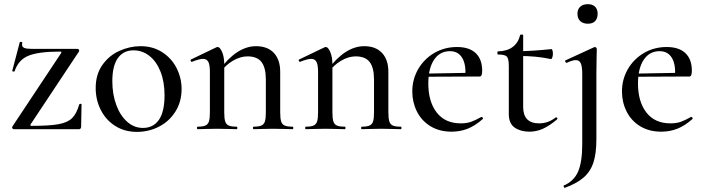

<svg xmlns="http://www.w3.org/2000/svg" viewBox="-20 -621 3386 923"><path d="M269 -373Q165 -373 116.5 -353Q68 -333 50 -278Q50 -277 46 -277Q38 -277 39 -281L75 -418Q76 -420 82 -419.5Q88 -419 87 -417Q86 -413 86 -407Q86 -395 97 -390.5Q108 -386 135 -386H352Q357 -386 359.5 -382Q362 -378 360 -374L127 -23Q123 -16 132 -16Q218 -16 261.5 -24Q305 -32 326.5 -53Q348 -74 361 -119Q362 -122 367 -122Q372 -122 372 -119L370 -11Q370 -7 367.5 -3.5Q365 0 361 0H46Q42 0 39.5 -4Q37 -8 39 -12L274 -366Q278 -373 269 -373Z M440 -198Q440 -263 472 -308.5Q504 -354 554 -376.5Q604 -399 656 -399Q715 -399 760 -370Q805 -341 829 -293.5Q853 -246 853 -193Q853 -132 823.5 -85Q794 -38 745 -12.5Q696 13 638 13Q579 13 534 -15.5Q489 -44 464.5 -92.5Q440 -141 440 -198ZM771 -163Q771 -228 751.5 -277Q732 -326 698 -352.5Q664 -379 622 -379Q573 -379 546.5 -341.5Q520 -304 520 -231Q520 -168 539 -116.5Q558 -65 591.5 -35.5Q625 -6 667 -6Q717 -6 744 -45Q771 -84 771 -163Z M1199 -12Q1224 -12 1236.5 -17.5Q1249 -23 1253.5 -37.5Q1258 -52 1258 -81V-238Q1258 -296 1237 -323Q1216 -350 1170 -350Q1135 -350 1099.5 -329Q1064 -308 1039 -273L1035 -285Q1119 -399 1211 -399Q1266 -399 1296.5 -366.5Q1327 -334 1327 -276V-81Q1327 -52 1331.5 -37.5Q1336 -23 1348.5 -17.5Q1361 -12 1387 -12Q1390 -12 1390 -6Q1390 0 1387 0Q1363 0 1348 -1L1293 -2L1238 -1Q1223 0 1199 0Q1196 0 1196 -6Q1196 -12 1199 -12ZM930 -12Q955 -12 967.5 -17.5Q980 -23 984.5 -37.5Q989 -52 989 -81V-276Q989 -309 981.5 -323.5Q974 -338 956 -338Q939 -338 903 -324H901Q898 -324 896.5 -329Q895 -334 898 -335L1021 -394L1027 -395Q1037 -395 1047.5 -371.5Q1058 -348 1058 -310V-81Q1058 -52 1062.5 -37.5Q1067 -23 1079.5 -17.5Q1092 -12 1118 -12Q1121 -12 1121 -6Q1121 0 1118 0Q1094 0 1079 -1L1024 -2L968 -1Q954 0 930 0Q927 0 927 -6Q927 -12 930 -12Z M1719 -12Q1744 -12 1756.5 -17.5Q1769 -23 1773.5 -37.5Q1778 -52 1778 -81V-238Q1778 -296 1757 -323Q1736 -350 1690 -350Q1655 -350 1619.5 -329Q1584 -308 1559 -273L1555 -285Q1639 -399 1731 -399Q1786 -399 1816.5 -366.5Q1847 -334 1847 -276V-81Q1847 -52 1851.5 -37.5Q1856 -23 1868.5 -17.5Q1881 -12 1907 -12Q1910 -12 1910 -6Q1910 0 1907 0Q1883 0 1868 -1L1813 -2L1758 -1Q1743 0 1719 0Q1716 0 1716 -6Q1716 -12 1719 -12ZM1450 -12Q1475 -12 1487.5 -17.5Q1500 -23 1504.5 -37.5Q1509 -52 1509 -81V-276Q1509 -309 1501.5 -323.5Q1494 -338 1476 -338Q1459 -338 1423 -324H1421Q1418 -324 1416.5 -329Q1415 -334 1418 -335L1541 -394L1547 -395Q1557 -395 1567.5 -371.5Q1578 -348 1578 -310V-81Q1578 -52 1582.5 -37.5Q1587 -23 1599.5 -17.5Q1612 -12 1638 -12Q1641 -12 1641 -6Q1641 0 1638 0Q1614 0 1599 -1L1544 -2L1488 -1Q1474 0 1450 0Q1447 0 1447 -6Q1447 -12 1450 -12Z M1962 -181Q1962 -240 1990.5 -289Q2019 -338 2068 -366.5Q2117 -395 2177 -395Q2236 -395 2267 -365.5Q2298 -336 2298 -281Q2298 -253 2286 -253H2217Q2221 -312 2201.5 -343.5Q2182 -375 2143 -375Q2094 -375 2066.5 -333.5Q2039 -292 2039 -220Q2039 -132 2079.5 -80Q2120 -28 2195 -28Q2224 -28 2245 -35.5Q2266 -43 2294 -59H2295Q2298 -59 2300.5 -55.5Q2303 -52 2301 -49Q2265 -17 2229 -2.5Q2193 12 2151 12Q2092 12 2049 -14.5Q2006 -41 1984 -85.5Q1962 -130 1962 -181ZM2015 -267 2239 -271V-253L2016 -252Z M2426 -73V-304Q2426 -339 2416.5 -349Q2407 -359 2374 -359Q2371 -359 2371 -367Q2371 -374 2374 -374Q2418 -375 2445 -395.5Q2472 -416 2480 -452Q2481 -455 2488 -455Q2495 -455 2495 -452V-107Q2495 -28 2572 -28Q2615 -28 2651 -56Q2652 -57 2654 -57Q2657 -57 2659 -53Q2661 -49 2658 -47Q2621 -16 2590 -2Q2559 12 2525 12Q2483 12 2454.5 -7.5Q2426 -27 2426 -73ZM2473 -352V-375Q2536 -375 2631 -385Q2634 -385 2636 -378Q2638 -371 2638 -362Q2638 -353 2635 -344.5Q2632 -336 2628 -337Q2561 -352 2473 -352Z M2847 -267V48Q2847 116 2833 159.5Q2819 203 2786 232Q2753 261 2695 282Q2693 283 2690.5 277.5Q2688 272 2690 271Q2739 250 2759 204Q2779 158 2779 71V-266Q2779 -301 2772 -316.5Q2765 -332 2748 -332Q2732 -332 2705 -319H2704Q2700 -319 2697.5 -324.5Q2695 -330 2699 -331L2836 -394L2839 -395Q2843 -395 2846 -392Q2849 -389 2849 -385Q2849 -378 2848 -345Q2847 -312 2847 -267ZM2756 -555Q2756 -577 2769.5 -589Q2783 -601 2806 -601Q2828 -601 2840.5 -589Q2853 -577 2853 -555Q2853 -532 2841 -519.5Q2829 -507 2806 -507Q2783 -507 2769.5 -519.5Q2756 -532 2756 -555Z M2970 -181Q2970 -240 2998.5 -289Q3027 -338 3076 -366.5Q3125 -395 3185 -395Q3244 -395 3275 -365.5Q3306 -336 3306 -281Q3306 -253 3294 -253H3225Q3229 -312 3209.5 -343.5Q3190 -375 3151 -375Q3102 -375 3074.5 -333.5Q3047 -292 3047 -220Q3047 -132 3087.5 -80Q3128 -28 3203 -28Q3232 -28 3253 -35.5Q3274 -43 3302 -59H3303Q3306 -59 3308.5 -55.5Q3311 -52 3309 -49Q3273 -17 3237 -2.5Q3201 12 3159 12Q3100 12 3057 -14.5Q3014 -41 2992 -85.5Q2970 -130 2970 -181ZM3023 -267 3247 -271V-253L3024 -252Z"/></svg>

Font: Cormorant Garamond Medium
Style: Regular
Weight: 500
Designer: Christian Thalmann (Catharsis Fonts)
Foundry: Catharsis Fonts
Version: Version 4.000